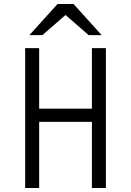

<svg xmlns="http://www.w3.org/2000/svg" viewBox="-20 -941 656 961"><path d="M106 0V-700H176V-397H440V-700H510V0H440V-331H176V0ZM127 -765 268 -921H348L489 -765H424L308 -866L192 -765Z"/></svg>

Font: Overpass Mono Light Light
Style: Regular
Weight: 300
Monospace: yes
Version: Version 4.000